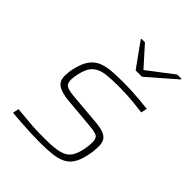

<svg xmlns="http://www.w3.org/2000/svg" viewBox="-210 -864 993 993"><g transform="rotate(45 286.5 -367.5)"><path d="M252 8Q221 8 184 6.5Q147 5 110.5 2.5Q74 0 44 -3L51 -36Q96 -32 124 -29.5Q152 -27 172.5 -25.5Q193 -24 213.5 -24Q234 -24 264 -24Q328 -24 362.5 -34Q397 -44 413 -67Q429 -90 437 -130Q441 -148 442 -162Q443 -176 443 -184Q443 -216 426 -224Q409 -232 371 -235L203 -250Q151 -255 124.5 -271.5Q98 -288 98 -328Q98 -341 99.5 -354.5Q101 -368 105 -384Q116 -432 135.5 -459.5Q155 -487 184 -499.5Q213 -512 252 -515Q291 -518 342 -518Q368 -518 399 -516.5Q430 -515 461.5 -512Q493 -509 519 -506L512 -473Q479 -477 451 -480Q423 -483 393.5 -484.5Q364 -486 326 -486Q278 -486 240 -481Q202 -476 177 -454Q152 -432 141 -380Q138 -367 136.5 -355.5Q135 -344 135 -336Q135 -306 153.5 -297Q172 -288 212 -285L375 -271Q414 -268 437 -260Q460 -252 470.5 -236.5Q481 -221 481 -194Q481 -177 479.5 -161Q478 -145 473 -122Q464 -79 447.5 -53Q431 -27 405 -14Q379 -1 341 3.5Q303 8 252 8ZM338 -606 243 -738 244 -743H269L365 -636L505 -743H537L536 -738L384 -606Z"/></g></svg>

Font: Saira Expanded Thin
Style: Italic
Weight: 250
Width: 7
Italic angle: -12°
Designer: Hector Gatti with collaboration of the Omnibus-Type team
Foundry: Omnibus-Type
Version: Version 1.101